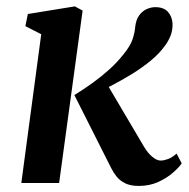

<svg xmlns="http://www.w3.org/2000/svg" viewBox="-20 -588 608 617"><path d="M48.5 0 112.5 -478 61.5 -504 69.5 -543 220.5 -567.5 245.5 -554 170 0ZM426 9.5Q399 9.5 381.8 0.8Q364.5 -8 354.2 -21.2Q344 -34.5 337.5 -47.5L219 -282.5Q250.5 -302 278.5 -322.2Q306.5 -342.5 331.2 -364.8Q356 -387 376.5 -413Q399 -440.5 406 -461.8Q413 -483 414.5 -501.5Q417 -524.5 427.2 -538.5Q437.5 -552.5 451.5 -558.8Q465.5 -565 479 -565Q506.5 -565 520 -549.5Q533.5 -534 534.5 -511.5Q535 -490.5 527.8 -472.5Q520.5 -454.5 509 -439.5Q491.5 -415.5 464.5 -393.2Q437.5 -371 407.2 -352.2Q377 -333.5 349.2 -318.8Q321.5 -304 301.5 -294.5L313.5 -335.5L442.5 -117Q455 -96 469.5 -84Q484 -72 496.5 -72Q506 -72 519.5 -76.8Q533 -81.5 547.5 -94.5L564 -63Q555.5 -50.5 536 -33.2Q516.5 -16 488.5 -3.2Q460.5 9.5 426 9.5Z"/></svg>

Font: Merriweather 20pt SemiBold
Style: Italic
Weight: 600
Italic angle: -7.8°
Version: Version 2.101